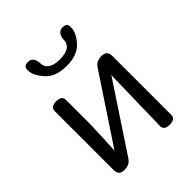

<svg xmlns="http://www.w3.org/2000/svg" viewBox="-223 -944 1076 1076"><g transform="rotate(-45 315.5 -405.5)"><path d="M196 -30Q177 0 134.5 0Q92 0 92 -42V-510Q92 -543 136.5 -543Q181 -543 181 -510V-316L177 -208L172 -116L435 -513Q454 -543 496.5 -543Q539 -543 539 -501V-33Q539 0 494.5 0Q450 0 450 -33L459 -428ZM488 -775Q490 -738 448 -689.5Q406 -641 318.5 -641Q231 -641 189 -689.5Q147 -738 147 -775Q143 -811 180.5 -811Q218 -811 224 -765Q222 -694 318 -694Q414 -694 411 -765Q418 -811 455.5 -811Q493 -811 488 -775Z"/></g></svg>

Font: Raw Maruko Gothic CJK TC
Style: Regular
Weight: 400
Version: Version 1.001